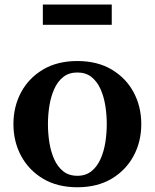

<svg xmlns="http://www.w3.org/2000/svg" viewBox="-20 -798 668 829"><path d="M314 10.5Q228 10.5 166.2 -26.2Q104.5 -63 71.2 -124.8Q38 -186.5 38 -262Q38 -338 71.2 -399.8Q104.5 -461.5 166.2 -498Q228 -534.5 314 -534.5Q400 -534.5 461.8 -498Q523.5 -461.5 556.8 -399.8Q590 -338 590 -262Q590 -186.5 556.8 -124.8Q523.5 -63 461.8 -26.2Q400 10.5 314 10.5ZM314 -39Q350 -39 374.5 -58.5Q399 -78 413.8 -110.8Q428.5 -143.5 434.8 -183Q441 -222.5 441 -262.5Q441 -302 434.8 -341.5Q428.5 -381 414 -413.5Q399.5 -446 375 -465.5Q350.5 -485 314 -485Q277.5 -485 253 -465.5Q228.5 -446 214 -413.2Q199.5 -380.5 193.2 -341.2Q187 -302 187 -262Q187 -222 193.2 -182.5Q199.5 -143 214 -110.5Q228.5 -78 253 -58.5Q277.5 -39 314 -39ZM165 -691V-778.5H462.5V-691Z"/></svg>

Font: Libre Caslon Text SemiBold
Style: Regular
Weight: 600
Designer: Pablo Impallari, Rodrigo Fuenzalida, Katja Schimmel
Foundry: Pablo Impallari, Rodrigo Fuenzalida
Version: Version 2.000